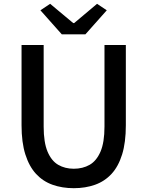

<svg xmlns="http://www.w3.org/2000/svg" viewBox="-20 -973 773 1007"><path d="M367 14Q306 14 255.5 -4Q205 -22 169 -61Q133 -100 113 -163Q93 -226 93 -316V-737H209V-309Q209 -226 229.5 -177.5Q250 -129 285.5 -108.5Q321 -88 367 -88Q414 -88 450 -108.5Q486 -129 507 -177.5Q528 -226 528 -309V-737H640V-316Q640 -226 620.5 -163Q601 -100 565 -61Q529 -22 478.5 -4Q428 14 367 14ZM304 -793 192 -919 243 -953 364 -852H369L489 -953L540 -919L428 -793Z"/></svg>

Font: Noto Sans KR Medium
Style: Regular
Weight: 500
Designer: Ryoko NISHIZUKA  (kana, bopomofo & ideographs); Paul D. Hunt (Latin, Greek & Cyrillic); Sandoll Communications , Soo-you
Foundry: Adobe
Version: Version 2.004-H2;hotconv 1.0.118;makeotfexe 2.5.65603